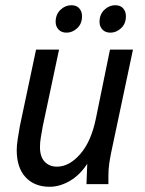

<svg xmlns="http://www.w3.org/2000/svg" viewBox="-20 -705 555 735"><path d="M44 -131Q44 -148 48 -174Q52 -200 56 -222L118 -515H206L144 -223Q140 -201 136.5 -180.5Q133 -160 133 -142Q133 -105 151 -86Q169 -67 198 -67Q245 -67 287 -115Q329 -163 347 -251L401 -515H489L406 -123Q401 -99 398 -77.5Q395 -56 395 -32V0H311L314 -78Q286 -35 247.5 -12.5Q209 10 170 10Q112 10 78 -26.5Q44 -63 44 -131ZM193 -621Q193 -650 211.5 -667.5Q230 -685 253 -685Q273 -685 283.5 -673Q294 -661 294 -643Q294 -614 275.5 -597Q257 -580 235 -580Q215 -580 204 -592Q193 -604 193 -621ZM361 -621Q361 -650 379.5 -667.5Q398 -685 421 -685Q441 -685 451.5 -673Q462 -661 462 -643Q462 -614 443.5 -597Q425 -580 403 -580Q383 -580 372 -592Q361 -604 361 -621Z"/></svg>

Font: Radio Canada Condensed
Style: Italic
Weight: 400
Width: 3
Italic angle: -12°
Designer: Charles Daoud, Etienne Aubert Bonn, Alexandre Saumier Demers, Jacques Le Bailly
Foundry: Radio-Canada
Version: Version 2.104; ttfautohint (v1.8.4.7-5d5b);gftools[0.9.28.de